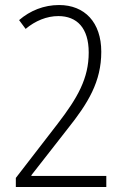

<svg xmlns="http://www.w3.org/2000/svg" viewBox="-20 -744 498 764"><path d="M403 0V-44H105V-47L248 -230C331 -334 383 -419 383 -538C383 -655 317 -724 215 -724C155 -724 100 -702 56 -664L82 -629C120 -661 166 -680 212 -680C286 -680 333 -633 333 -535C333 -432 289 -355 209 -251L43 -36V0Z"/></svg>

Font: Noto Sans Armenian Condensed ExtraLight
Style: Regular
Weight: 200
Width: 3
Designer: Monotype Design Team
Foundry: Monotype Imaging Inc.
Version: Version 2.008